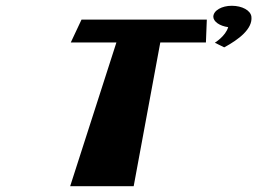

<svg xmlns="http://www.w3.org/2000/svg" viewBox="-20 -645 962 665"><path d="M782.6 -625C818.6 -625 848.2 -609 850.8 -587C855.4 -545 806.7 -508 756.6 -481L724.1 -497C724.1 -497 761.6 -520 770.3 -551C740.9 -555 719.2 -570 718.8 -587C719.2 -609 748.6 -625 782.6 -625ZM225.2 -498H383.2L223 0H443L535.2 -498H693.2L696.3 -577H262.3Z"/></svg>

Font: Hussar Milosc
Style: Obl
Weight: 700
Foundry: Cannot Into Space Fonts
Version: Version 1.02